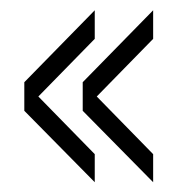

<svg xmlns="http://www.w3.org/2000/svg" viewBox="-20 -502 384 383"><path d="M169 -138.5 28.5 -281V-338L169 -481.5V-424.5L56.5 -309.5L169 -194.5ZM285.5 -138.5 145 -281V-338L285.5 -481.5V-424.5L173 -309.5L285.5 -194.5Z"/></svg>

Font: Big Shoulders Stencil Text ExtraLight
Style: Regular
Weight: 250
Version: Version 2.001